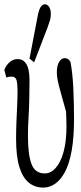

<svg xmlns="http://www.w3.org/2000/svg" viewBox="-25 -809 376 893"><path d="M176.8 63.5Q136.7 63.5 108.4 40Q80.1 16.6 64.9 -33Q49.8 -82.5 49.8 -162.6Q49.8 -201.2 51.5 -242.2Q53.2 -283.2 54.9 -320.8Q56.6 -358.4 56.6 -385.7Q56.6 -418.9 52 -435.8Q47.4 -452.6 29.3 -452.6Q22.5 -452.6 15.9 -451.7Q9.3 -450.7 4.4 -448.2L-4.9 -484.4Q4.4 -506.8 20.5 -520.5Q36.6 -534.2 56.6 -534.2Q79.1 -534.2 91.6 -519.3Q104 -504.4 108.2 -482.2Q112.3 -460 112.3 -436Q112.3 -387.7 111.1 -343Q109.9 -298.3 107.4 -256.6Q105 -214.8 105 -175.8Q105 -89.4 121.6 -45.9Q138.2 -2.4 183.1 -2.4Q211.4 -2.4 234.4 -28.3Q257.3 -54.2 270.8 -103.3Q284.2 -152.3 284.2 -222.7Q284.2 -244.1 283 -270Q281.7 -295.9 280.8 -329.1H293.5V-249Q272 -327.1 260.3 -368.7Q248.5 -410.2 243.9 -432.1Q239.3 -454.1 239.3 -472.7Q239.3 -503.4 250 -521Q260.7 -538.6 275.9 -538.6Q285.2 -538.6 291.3 -534.2Q297.4 -529.8 302.7 -521.5Q312.5 -469.7 315.9 -400.6Q319.3 -331.5 319.3 -255.9Q319.3 -168.5 308.1 -107.2Q296.9 -45.9 276.9 -8.8Q256.8 28.3 231 45.9Q205.1 63.5 176.8 63.5ZM112.3 -536.6 151.4 -740.2Q157.2 -767.6 165.5 -778.3Q173.8 -789.1 183.1 -789.1Q195.8 -789.1 203.6 -776.6Q211.4 -764.2 211.4 -744.1Q211.4 -728.5 208 -716.3Q204.6 -704.1 196.3 -681.6L133.8 -519Z"/></svg>

Font: Scarab Serif
Style: Condensed
Weight: 400
Designer: John Roberts
Foundry: Scarab
Version: 1.0